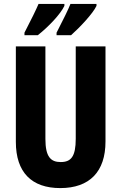

<svg xmlns="http://www.w3.org/2000/svg" viewBox="-20 -1002 619 981"><path d="M473 -972V-982H340C330 -956 303 -901 269 -835V-822H343C387 -861 455 -933 473 -972ZM309 -972V-982H177C166 -956 140 -902 105 -835V-822H173C229 -866 290 -931 309 -972ZM519 -279V-765H367V-293C367 -202 343 -174 290 -174C239 -174 212 -201 212 -292V-765H61V-277C61 -121 142 -41 288 -41C438 -41 519 -125 519 -279Z"/></svg>

Font: Noto Sans Tamil UI ExtraCondensed ExtraBold
Style: Regular
Weight: 800
Width: 2
Designer: Jelle Bosma - Monotype Design Team
Foundry: Monotype Imaging Inc.
Version: Version 2.004